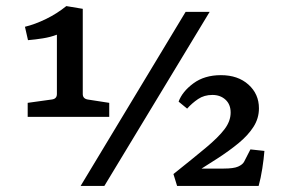

<svg xmlns="http://www.w3.org/2000/svg" viewBox="-20 -611 942 631"><path d="M252 -302Q252 -287 268 -284L339 -273V-227H71V-273L150 -284Q167 -286 167 -302V-497Q146 -489 121 -485Q96 -481 72 -479L62 -523Q95 -531 131 -548.5Q167 -566 198 -591L252 -582ZM245 0 590 -572H669L323 0ZM550 -39Q614 -90 656 -125Q698 -160 718 -186.5Q738 -213 738 -241Q738 -268 721 -283.5Q704 -299 678 -299Q651 -299 631 -285.5Q611 -272 595 -254L567 -277Q579 -310 615.5 -337Q652 -364 706 -364Q762 -364 796.5 -333Q831 -302 831 -255Q831 -222 813 -194Q795 -166 764 -140.5Q733 -115 693.5 -89.5Q654 -64 611 -37L605 -57H715Q748 -57 762.5 -63.5Q777 -70 782 -79L803 -120L849 -115Q847 -89 842 -57Q837 -25 830 0H562Z"/></svg>

Font: Rasa SemiBold
Style: Regular
Weight: 600
Designer: Anna Giedrys (Yrsa+Rasa design), David Brezina (Yrsa art-direction, Rasa art-direction, design)
Foundry: Rosetta Type Foundry
Version: Version 2.004